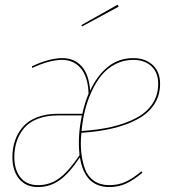

<svg xmlns="http://www.w3.org/2000/svg" viewBox="-20 -770 716 800"><path d="M470.2 -750.5 474.1 -742.2 321.8 -659.7 319.3 -665.5ZM239.7 -527.8Q289.6 -527.8 320.1 -493.9Q350.6 -460 355.5 -392.1Q384.3 -454.6 429.2 -491.2Q474.1 -527.8 535.2 -527.8Q585.4 -527.8 616.2 -499.3Q647 -470.7 647 -420.9Q647 -371.6 621.6 -333.7Q596.2 -295.9 550.5 -272Q504.9 -248 447.3 -234.6Q389.6 -221.2 319.3 -216.8Q314.5 -172.9 318.8 -133.3Q323.2 -93.8 335 -63.7Q346.7 -33.7 372.3 -16.1Q397.9 1.5 435.5 1.5Q473.1 1.5 503.9 -12.7Q534.7 -26.9 569.3 -56.2L573.2 -50.3Q536.6 -19.5 505.1 -5.1Q473.6 9.3 435.5 9.3Q332.5 9.3 313 -114.7Q269 -48.3 228.8 -19.5Q188.5 9.3 138.7 9.3Q87.4 9.3 59.6 -24.9Q31.7 -59.1 31.7 -115.2Q31.7 -152.3 42.5 -183.8Q53.2 -215.3 75 -241Q96.7 -266.6 134.3 -281.2Q171.9 -295.9 221.2 -295.9H323.2Q332.5 -340.3 349.1 -379.9Q346.7 -449.7 316.9 -485.1Q287.1 -520.5 239.3 -520.5Q186 -520.5 114.3 -486.8L112.8 -493.7Q185.1 -527.8 239.7 -527.8ZM534.7 -520.5Q494.6 -520.5 460.4 -502.7Q426.3 -484.9 402.6 -455.8Q378.9 -426.8 361.1 -387.5Q343.3 -348.1 333.5 -307.6Q323.7 -267.1 319.8 -224.1Q390.1 -228.5 446.5 -241.7Q502.9 -254.9 547.1 -278.1Q591.3 -301.3 615.2 -337.6Q639.2 -374 639.2 -420.9Q639.2 -467.8 610.8 -494.1Q582.5 -520.5 534.7 -520.5ZM321.3 -289.1H221.7Q173.8 -289.1 137.7 -275.1Q101.6 -261.2 80.8 -236.6Q60.1 -211.9 49.8 -181.4Q39.6 -150.9 39.6 -115.2Q39.6 -62.5 65.4 -30.5Q91.3 1.5 138.7 1.5Q188.5 1.5 228 -28.1Q267.6 -57.6 311.5 -123.5Q302.7 -202.6 321.3 -289.1Z"/></svg>

Font: Fira Sans Compressed Eight
Style: Italic
Weight: 100
Width: 3
Italic angle: -8°
Designer: Carrois Corporate & Edenspiekermann AG
Foundry: Carrois Corporate GbR & Edenspiekermann AG
Version: Version 4.203;PS 004.203;hotconv 1.0.88;makeotf.lib2.5.64775